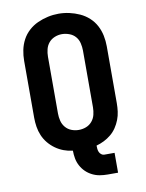

<svg xmlns="http://www.w3.org/2000/svg" viewBox="-98 -814 795 1048"><g transform="rotate(-10 300.0 -290.5)"><path d="M413 165Q391 165 369.5 161.5Q348 158 328 148Q308 138 292.5 123Q277 108 266.5 88.5Q256 69 252 47.5Q248 26 248 4Q222 1 198 -8Q174 -17 153 -32Q132 -47 115.5 -67Q99 -87 89 -110.5Q79 -134 75 -159.5Q71 -185 71 -210V-525Q71 -555 77 -584.5Q83 -614 97 -640.5Q111 -667 133.5 -687.5Q156 -708 183.5 -720.5Q211 -733 240.5 -739.5Q270 -746 300 -746Q330 -746 359.5 -739.5Q389 -733 416.5 -720.5Q444 -708 466.5 -687.5Q489 -667 503 -640.5Q517 -614 523 -584.5Q529 -555 529 -525V-210Q529 -187 526 -164Q523 -141 514.5 -119Q506 -97 493 -77.5Q480 -58 462 -43Q444 -28 423 -17.5Q402 -7 380 -1V0Q380 9 381 18Q382 27 385.5 35Q389 43 396.5 49Q404 55 413 55H470V165ZM300 -102Q321 -102 340.5 -109.5Q360 -117 373.5 -133Q387 -149 392 -169.5Q397 -190 397 -210V-525Q397 -545 392 -566Q387 -587 373.5 -602.5Q360 -618 339.5 -625.5Q319 -633 299 -633Q278 -633 258.5 -625Q239 -617 226 -601.5Q213 -586 208 -565.5Q203 -545 203 -525V-210Q203 -190 208 -169.5Q213 -149 226.5 -133Q240 -117 259.5 -109.5Q279 -102 300 -102Z"/></g></svg>

Font: Iosevka Curly XBdEx
Style: Regular
Weight: 800
Width: 7
Monospace: yes
Designer: Belleve Invis
Foundry: Belleve Invis
Version: Version 11.1.0; ttfautohint (v1.8.3)